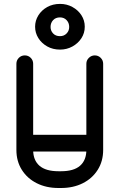

<svg xmlns="http://www.w3.org/2000/svg" viewBox="-20 -936 598 960"><path d="M411.8 -617.2Q411.8 -634.5 424.4 -646.8Q437 -659 453.8 -659Q471.2 -659 483.5 -646.8Q495.8 -634.5 495.8 -617.2V-186.2Q495.8 -130 468.6 -86.9Q441.5 -43.8 394 -19.9Q346.5 4 285.2 4H272.5Q211.2 4 163.8 -19.9Q116.2 -43.8 89.1 -86.9Q62 -130 62 -186.2V-617.2Q62 -634.5 74.2 -646.8Q86.5 -659 104 -659Q121.5 -659 133.6 -646.8Q145.8 -634.5 145.8 -617.2V-186.2Q145.8 -135 177.2 -107.4Q208.8 -79.8 272.5 -79.8H285.2Q349 -79.8 380.4 -107.4Q411.8 -135 411.8 -186.2ZM106.5 -178.2Q89 -178.2 76.9 -190.5Q64.8 -202.8 64.8 -220.2Q64.8 -237.5 76.9 -249.8Q89 -262 106.5 -262H451Q468.5 -262 480.8 -249.8Q493 -237.5 493 -220.2Q493 -202.8 480.8 -190.5Q468.5 -178.2 451 -178.2ZM280.4 -688Q244.2 -688 216 -703.9Q187.8 -719.8 171.6 -745.8Q155.5 -771.8 155.5 -802.3Q155.5 -832.8 171.6 -858.9Q187.8 -885 216 -900.8Q244.2 -916.5 280.4 -916.5Q313.8 -916.5 342 -901.1Q370.2 -885.8 387 -860Q403.8 -834.2 403.8 -802.4Q403.8 -770.5 387 -744.8Q370.2 -719 342 -703.5Q313.8 -688 280.4 -688ZM279.9 -755.2Q300.2 -755.2 313.1 -768.8Q326 -782.2 326 -801.2Q326 -821.4 313.1 -835.2Q300.2 -849 279.9 -849Q258.2 -849 245.5 -835.2Q232.8 -821.4 232.8 -801.2Q232.8 -782.2 245.5 -768.8Q258.2 -755.2 279.9 -755.2Z"/></svg>

Font: Libertine-Super Thin
Style: Regular
Weight: 100
Designer: Bastien Sozeau
Foundry: NBR — Bastien Sozeau
Version: Version 2.003;gftools[0.9.33]